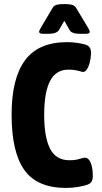

<svg xmlns="http://www.w3.org/2000/svg" viewBox="-20 -915 499 943"><path d="M304 8Q163 8 100 -79.5Q37 -167 37 -352Q37 -530 103 -619Q169 -708 309 -708Q336 -708 359 -704.5Q382 -701 396 -697Q416 -692 422 -679Q428 -666 427 -650Q426 -627 420 -605Q414 -583 404 -570.5Q394 -558 380 -563Q368 -567 352 -570Q336 -573 316 -573Q255 -573 226 -517.5Q197 -462 197 -351Q197 -241 226 -184.5Q255 -128 321 -128Q343 -128 357 -131Q371 -134 387 -139Q404 -144 414.5 -133Q425 -122 430.5 -100Q436 -78 436 -49Q436 -36 431 -25Q426 -14 407 -7Q392 -2 364 3Q336 8 304 8ZM193 -749Q172 -749 172 -759Q172 -761 174 -766Q176 -771 179 -776L238 -876Q246 -889 260.5 -892Q275 -895 295 -895H297Q317 -895 331.5 -892Q346 -889 354 -876L414 -776Q417 -771 419 -766Q421 -761 421 -759Q421 -749 401 -749H373Q332 -749 322 -767L296 -813L270 -768Q258 -749 220 -749Z"/></svg>

Font: Asap Condensed VF Beta
Style: Regular
Weight: 400
Designer: Pablo Cosgaya
Foundry: Omnibus-Type
Version: Version 1.008